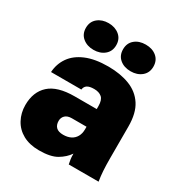

<svg xmlns="http://www.w3.org/2000/svg" viewBox="-177 -862 934 998"><g transform="rotate(30 290.0 -363.0)"><path d="M202 14Q145 14 105 -8Q65 -30 44 -69Q23 -108 23 -155Q23 -234 71.5 -278Q120 -322 223 -322H355V-340Q355 -377 338 -391.5Q321 -406 292 -406Q264 -406 250.5 -397Q237 -388 235 -370H53Q56 -420 83.5 -459.5Q111 -499 164.5 -521.5Q218 -544 297 -544Q370 -544 425.5 -522.5Q481 -501 512 -453.5Q543 -406 543 -325V-135Q543 -93 545 -61.5Q547 -30 552 0H373Q370 -14 368 -27Q366 -40 366 -61Q345 -30 308 -8Q271 14 202 14ZM270 -119Q296 -119 315 -128.5Q334 -138 344.5 -156.5Q355 -175 355 -200V-216H267Q241 -216 227.5 -203Q214 -190 214 -170Q214 -146 227.5 -132.5Q241 -119 270 -119ZM186 -580Q147 -580 121 -601.5Q95 -623 95 -660Q95 -697 121 -718.5Q147 -740 186 -740Q225 -740 251 -718.5Q277 -697 277 -660Q277 -623 251 -601.5Q225 -580 186 -580ZM409 -580Q369 -580 343.5 -601.5Q318 -623 318 -660Q318 -697 343.5 -718.5Q369 -740 409 -740Q449 -740 474.5 -718.5Q500 -697 500 -660Q500 -623 474 -601.5Q448 -580 409 -580Z"/></g></svg>

Font: Golos Text ExtraBold
Style: Regular
Weight: 800
Designer: A.Korolkova, Vitaly Kuzmin
Foundry: ParaType Ltd
Version: Version 2.004